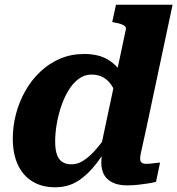

<svg xmlns="http://www.w3.org/2000/svg" viewBox="-20 -778 749 811"><path d="M213 13Q157 13 117 -11.5Q77 -36 55.5 -82Q34 -128 34 -193Q34 -245 47.5 -296.5Q61 -348 87 -394Q113 -440 150 -475Q187 -510 233.5 -530Q280 -550 336 -550Q395 -550 434.5 -527Q474 -504 496 -464.5Q518 -425 525 -374L478 -351Q470 -385 456 -410Q442 -435 420 -449Q398 -463 366 -463Q337 -463 312.5 -445Q288 -427 269.5 -396.5Q251 -366 238.5 -329Q226 -292 219.5 -253.5Q213 -215 213 -181Q213 -148 220 -126.5Q227 -105 242.5 -94.5Q258 -84 281 -84Q303 -84 321.5 -93.5Q340 -103 360 -121Q380 -139 401.5 -166.5Q423 -194 448 -231L461 -200Q423 -134 386.5 -86.5Q350 -39 308.5 -13Q267 13 213 13ZM517 5Q466 5 437 -19Q408 -43 408 -91Q408 -96 408.5 -103.5Q409 -111 409.5 -121.5Q410 -132 411 -145L402 -137L511 -651Q514 -661 508.5 -666.5Q503 -672 492 -676Q481 -680 463 -683L454 -685L470 -758H709L595 -222Q588 -188 582.5 -165.5Q577 -143 574.5 -129Q572 -115 572 -108Q572 -96 578.5 -91Q585 -86 598 -86Q614 -86 629.5 -88.5Q645 -91 656 -91L639 -10Q624 -6 604.5 -3Q585 0 563 2.5Q541 5 517 5Z"/></svg>

Font: Roboto Serif 20pt
Style: Bold Italic
Weight: 700
Italic angle: -10°
Version: Version 1.007